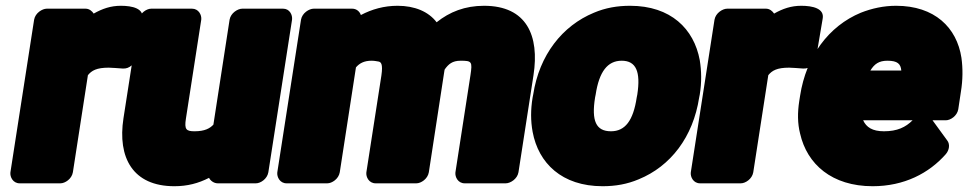

<svg xmlns="http://www.w3.org/2000/svg" viewBox="-20 -596 3349 664"><path d="M398 -576C363 -576 334 -566 304 -549C299 -557 289 -566 276 -566H142C126 -566 102 -551 98 -528L16 0C14 16 25 38 48 38H189C205 38 228 23 232 0L284 -336C297 -352 314 -362 356 -362C367 -362 388 -360 404 -359C428 -357 446 -376 449 -395L472 -531C479 -567 437 -576 398 -576Z M653 -142C624 -142 617 -148 623 -186L676 -528C678 -544 667 -566 644 -566H503C487 -566 464 -551 460 -528L407 -187C386 -51 439 48 583 48C628 48 666 38 703 19C707 28 719 38 733 38H865C881 38 904 23 908 0L990 -528C992 -544 982 -566 959 -566H818C802 -566 778 -551 774 -528L718 -165C706 -152 688 -142 653 -142Z M1573 -386C1612 -386 1614 -383 1607 -336L1555 0C1553 16 1564 38 1587 38H1729C1745 38 1769 23 1773 0L1825 -336C1846 -472 1802 -576 1654 -576C1588 -576 1535 -555 1490 -519C1462 -556 1414 -576 1355 -576C1308 -576 1266 -564 1228 -544C1224 -556 1213 -566 1198 -566H1065C1049 -566 1025 -551 1021 -528L939 0C937 16 948 38 971 38H1112C1128 38 1151 23 1155 0L1211 -363C1223 -377 1239 -386 1265 -386C1276 -386 1283 -384 1290 -383C1297 -381 1305 -376 1299 -335L1247 0C1245 16 1256 38 1279 38H1420C1436 38 1459 23 1463 0L1517 -352C1517 -353 1518 -355 1518 -356C1531 -374 1544 -386 1573 -386Z M1824 -269 1822 -259C1815 -217 1815 -178 1822 -140C1842 -32 1923 48 2064 48C2108 48 2149 41 2189 24C2299 -21 2377 -122 2398 -259L2400 -269C2407 -312 2406 -351 2400 -388C2380 -496 2300 -576 2159 -576C2115 -576 2074 -569 2034 -552C1925 -507 1845 -406 1824 -269ZM2184 -269 2182 -259C2170 -179 2142 -142 2093 -142C2041 -142 2025 -178 2038 -259L2040 -269C2052 -348 2081 -386 2130 -386C2180 -386 2196 -348 2184 -269Z M2751 -576C2716 -576 2687 -566 2657 -549C2652 -557 2642 -566 2629 -566H2495C2479 -566 2455 -551 2451 -528L2369 0C2367 16 2378 38 2401 38H2542C2558 38 2581 23 2585 0L2637 -336C2650 -352 2667 -362 2709 -362C2720 -362 2741 -360 2757 -359C2781 -357 2799 -376 2802 -395L2825 -531C2832 -567 2790 -576 2751 -576Z M2965 -180H3136C3112 -156 3083 -142 3037 -142C2997 -142 2976 -156 2965 -180ZM3205 -180H3251C3267 -180 3290 -195 3294 -218L3303 -278C3310 -320 3310 -360 3305 -396C3289 -501 3212 -576 3079 -576C3036 -576 2995 -567 2957 -552C2846 -506 2768 -401 2747 -265L2744 -246C2738 -207 2738 -169 2747 -134C2771 -28 2857 48 2998 48C3107 48 3193 3 3251 -63C3263 -77 3266 -97 3256 -110ZM3097 -352H2990C3004 -375 3020 -386 3049 -386C3084 -386 3095 -375 3097 -352Z"/></svg>

Font: Asimov Print
Style: EIt
Weight: 500
Designer: Google
Version: Version 2.000980; 2014